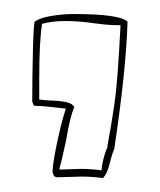

<svg xmlns="http://www.w3.org/2000/svg" viewBox="-20 -150 228 274"><path d="M162 -119Q160 -50 143 63Q140 69 136.5 83.5Q133 98 127 104H126Q112 102 96 102L61 103L58 102L57 101L55 96V93Q56 79 62 51Q68 23 74 5Q65 4 51.5 2.5Q38 1 29 1L28 0L26 -5Q26 -37 27 -78.5Q28 -120 30 -120V-119Q35 -124 52 -127Q69 -130 85 -130Q151 -130 162 -119ZM133 60Q139 28 143.5 -3Q148 -34 152 -114Q139 -114 129.5 -115Q120 -116 113 -117Q92 -120 73 -120Q55 -120 40 -116Q36 -90 36 -39V-8Q42 -7 54.5 -6.5Q67 -6 75.5 -4Q84 -2 86 3Q80 16 74 52Q67 84 65 90V92L95 91Q109 91 125 93Q125 87 128 75.5Q131 64 134 59Z"/></svg>

Font: Londrina Outline
Style: Regular
Weight: 400
Designer: Marcelo Magalhaes
Foundry: Marcelo Magalhães
Version: Version 1.002